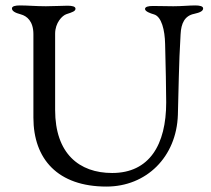

<svg xmlns="http://www.w3.org/2000/svg" viewBox="-20 -673 778 707"><path d="M372 14C519 14 630 -95 635 -250C638 -342 638 -432 645 -547C647 -587 660 -615 695 -622C718 -627 728 -633 728 -642C728 -650 716 -653 699 -653C676 -653 650 -650 618 -650C589 -650 573 -651 543 -651C526 -651 514 -648 514 -640C514 -631 533 -624 547 -620C575 -612 587 -562 588 -511C590 -434 592 -340 592 -296C592 -140 530 -36 393 -36C271 -36 183 -108 183 -268V-549C183 -589 209 -616 225 -621C247 -628 258 -632 258 -641C258 -649 246 -652 229 -652C208 -652 180 -650 149 -650C112 -650 83 -653 53 -653C36 -653 24 -650 24 -642C24 -633 34 -626 57 -620C79 -614 103 -595 103 -547V-240C103 -87 193 14 372 14Z"/></svg>

Font: EB Garamond
Style: Regular
Weight: 400
Designer: Georg Duffner and Octavio Pardo
Foundry: Georg Duffner
Version: Version 1.000;PS 001.000;hotconv 1.0.88;makeotf.lib2.5.64775